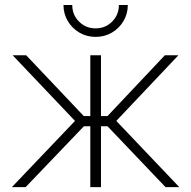

<svg xmlns="http://www.w3.org/2000/svg" viewBox="-20 -770 787 790"><path d="M28.8 0 288.6 -272.5 32.2 -542.5H87.9L324.7 -292.5H351.6V-542.5H395.5V-292.5H422.4L658.2 -542.5H713.9L458.5 -272.5L717.8 0H661.1L422.4 -250.5H395.5V0H351.6V-250.5H325.2L85.4 0ZM373.5 -618.2Q336.4 -618.2 306.4 -636Q276.4 -653.8 258.8 -683.6Q241.2 -713.4 241.2 -749.5H277.3Q277.3 -709 305.2 -681.2Q333 -653.3 373.5 -653.3Q413.6 -653.3 441.4 -681.2Q469.2 -709 469.2 -749.5H505.9Q505.9 -713.4 488.3 -683.6Q470.7 -653.8 440.7 -636Q410.6 -618.2 373.5 -618.2Z"/></svg>

Font: Inter 16pt ExtraLight
Style: Regular
Weight: 250
Version: Version 4.001;git-66647c0bb